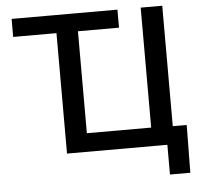

<svg xmlns="http://www.w3.org/2000/svg" viewBox="-58 -788 1041 1005"><g transform="rotate(-5 462.0 -286.0)"><path d="M39.6 -632.8V-727.5H595.7V-632.8ZM831.1 0H267.1V-727.5H379.9V-97.2H717.8V-727.5H831.1ZM794.4 156.2V0H755.9V-94.7H904.3L901.4 156.2Z"/></g></svg>

Font: V-Inter
Style: Medium-500
Weight: 500
Designer: Rasmus Andersson
Foundry: rsms
Version: Version 4.000;git-4146feb